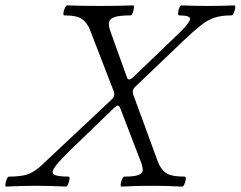

<svg xmlns="http://www.w3.org/2000/svg" viewBox="-60 -688 891 711"><path d="M-37 3Q-41 3 -40 -6Q-39 -15 -35 -24.5Q-31 -34 -27 -34Q27 -34 52 -46.5Q77 -59 94 -76L355 -321Q368 -334 360 -353L273 -578Q263 -603 244.5 -617Q226 -631 178 -631Q174 -631 175 -640.5Q176 -650 180.5 -659Q185 -668 189 -668Q219 -667 249.5 -666.5Q280 -666 311 -666Q341 -666 371.5 -666.5Q402 -667 433 -668Q437 -668 436 -659Q435 -650 431.5 -640.5Q428 -631 423 -631Q380 -631 362.5 -624Q345 -617 343.5 -604.5Q342 -592 348 -574L410 -402Q415 -386 432 -401L608 -570Q639 -600 643.5 -615.5Q648 -631 603 -631Q599 -631 599.5 -640.5Q600 -650 604 -659Q608 -668 612 -668Q637 -667 661 -666.5Q685 -666 710 -666Q734 -666 758.5 -666.5Q783 -667 807 -668Q812 -668 811 -659Q810 -650 806 -640.5Q802 -631 797 -631Q761 -631 735.5 -623Q710 -615 684 -594.5Q658 -574 618 -536L440 -366Q433 -359 432 -351.5Q431 -344 434 -336L524 -91Q534 -63 553 -48.5Q572 -34 624 -34Q629 -34 628 -24.5Q627 -15 623 -6Q619 3 614 3Q559 0 502 0Q446 0 390 3Q386 3 387 -6Q388 -15 392 -24.5Q396 -34 400 -34Q439 -34 454 -40.5Q469 -47 468.5 -60Q468 -73 460 -93L385 -288Q381 -297 376.5 -297Q372 -297 363 -289L216 -147Q167 -100 147.5 -75.5Q128 -51 139 -42.5Q150 -34 194 -34Q199 -34 197.5 -24.5Q196 -15 192 -6Q188 3 184 3Q129 0 73 0Q19 0 -37 3Z"/></svg>

Font: Junicode
Style: Italic
Weight: 400
Italic angle: -11°
Designer: Peter S. Baker
Version: Version 2.100; ttfautohint (v1.8.4)